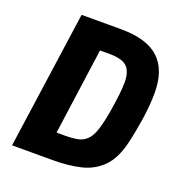

<svg xmlns="http://www.w3.org/2000/svg" viewBox="-127 -809 866 918"><g transform="rotate(20 306.0 -350.0)"><path d="M34 0 133 -700H334Q465 -700 527 -642.5Q589 -585 589 -469Q589 -407 578.5 -336.5Q568 -266 554 -207Q534 -119 490 -74.5Q446 -30 383.5 -15Q321 0 243 0ZM213 -130H254Q294 -130 323 -136Q352 -142 372.5 -166.5Q393 -191 406 -246Q413 -272 420 -313.5Q427 -355 432 -397Q437 -439 437 -466Q437 -521 412 -545.5Q387 -570 323 -570H274Z"/></g></svg>

Font: Finlandica
Style: Bold Italic
Weight: 700
Italic angle: -8°
Designer: Niklas Ekholm, Juho Hiilivirta, Jaakko Suomalainen
Foundry: Helsinki Type Studio
Version: Version 1.064; ttfautohint (v1.8.4.7-5d5b)